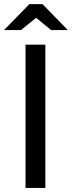

<svg xmlns="http://www.w3.org/2000/svg" viewBox="-58 -920 352 940"><path d="M66.9 0V-701.2H164.1V0ZM85.9 -899.9H149.9L273.9 -772.9H191.9L119.1 -833L44.9 -772.9H-38.1Z"/></svg>

Font: LT Superior Med
Style: Regular
Weight: 500
Designer: Daniel Lyons
Foundry: LyonsType
Version: Version 1.000